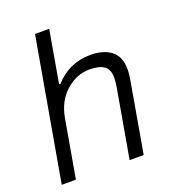

<svg xmlns="http://www.w3.org/2000/svg" viewBox="-133 -821 818 920"><g transform="rotate(-20 276.5 -361.5)"><path d="M23.9 0 150.9 -723.1H223.1L176.8 -457H184.1Q256.3 -538.1 365.2 -538.1Q432.1 -538.1 470.9 -507.6Q509.8 -477.1 509.8 -412.1Q509.8 -385.7 503.9 -356L441.9 0H370.1L432.1 -354Q436 -382.3 436 -395Q436 -439.9 410.6 -457Q385.3 -474.1 336.9 -474.1Q272.5 -474.1 217.8 -426.8Q163.1 -379.4 147.9 -295.9L96.2 0Z"/></g></svg>

Font: Archivo Light
Style: Italic
Weight: 300
Italic angle: -10°
Designer: Hector Gatti
Foundry: Omnibus-Type
Version: Version 2.001